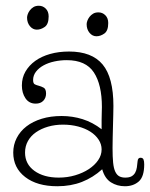

<svg xmlns="http://www.w3.org/2000/svg" viewBox="-20 -636 521 667"><path d="M333 -219Q333 -232 333.5 -244.5Q334 -257 334 -264Q334 -342 306 -384.5Q278 -427 212 -427Q190 -427 169 -422.5Q148 -418 131.5 -409Q115 -400 105 -387Q95 -374 95 -358Q95 -346 101 -343Q107 -340 115 -338Q123 -336 131.5 -331.5Q140 -327 140 -311Q140 -296 130.5 -286Q121 -276 104 -276Q81 -276 68.5 -294.5Q56 -313 56 -339Q56 -366 68.5 -387.5Q81 -409 102.5 -424.5Q124 -440 154 -448.5Q184 -457 220 -457Q299 -457 336.5 -412Q374 -367 374 -268Q374 -256 373.5 -237.5Q373 -219 372.5 -199Q372 -179 371.5 -158.5Q371 -138 371 -122Q371 -91 373 -71Q375 -51 380.5 -39.5Q386 -28 394.5 -23.5Q403 -19 415 -19Q429 -19 437 -23.5Q445 -28 449.5 -36Q454 -44 455.5 -54.5Q457 -65 458 -76Q459 -88 468 -88Q476 -88 478.5 -82Q481 -76 481 -65Q481 -22 462 -5.5Q443 11 414 11Q387 11 365.5 -2.5Q344 -16 335 -48Q303 -19 264.5 -4Q226 11 179 11Q109 11 67.5 -21Q26 -53 26 -106Q26 -133 38 -156.5Q50 -180 72 -197Q94 -214 125 -223.5Q156 -233 194 -233Q232 -233 267 -222Q302 -211 333 -187ZM67 -106Q67 -66 99.5 -42.5Q132 -19 184 -19Q214 -19 241 -27Q268 -35 288.5 -48.5Q309 -62 321 -79.5Q333 -97 333 -117Q333 -135 322.5 -151Q312 -167 294 -178.5Q276 -190 251.5 -196.5Q227 -203 199 -203Q171 -203 147 -196Q123 -189 105 -176.5Q87 -164 77 -146Q67 -128 67 -106ZM74 -575Q74 -580 76.5 -587Q79 -594 84 -600.5Q89 -607 96.5 -611.5Q104 -616 115 -616Q129 -616 139 -606Q149 -596 149 -579Q149 -552 135.5 -542.5Q122 -533 108 -533Q94 -533 84 -545Q74 -557 74 -575ZM281 -552Q281 -557 283.5 -564Q286 -571 291 -577.5Q296 -584 303.5 -588.5Q311 -593 322 -593Q336 -593 346 -583Q356 -573 356 -556Q356 -529 342.5 -519.5Q329 -510 315 -510Q301 -510 291 -522Q281 -534 281 -552Z"/></svg>

Font: Life Savers
Style: Regular
Weight: 400
Designer: Pablo Impallari, Rodrigo Fuenzalida, Brenda Gallo
Foundry: Pablo Impallari, Rodrigo Fuenzalida, Brenda Gallo
Version: Version 3.001; ttfautohint (v0.95) -l 8 -r 50 -G 200 -x 14 -